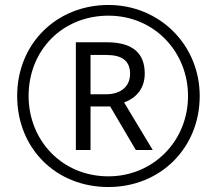

<svg xmlns="http://www.w3.org/2000/svg" viewBox="-20 -743 872 772"><path d="M416 9C625 9 783 -148 783 -357C783 -562 622 -723 416 -723C208 -723 49 -568 49 -357C49 -148 203 9 416 9ZM416 -34C228 -34 95 -180 95 -357C95 -542 232 -680 416 -680C602 -680 736 -533 736 -357C736 -175 595 -34 416 -34ZM285 -140H344V-315H423L526 -140H594L479 -331C523 -347 562 -383 562 -447C562 -532 510 -573 410 -573H285ZM407 -364H344V-522H407C469 -522 503 -500 503 -446C503 -394 464 -364 407 -364Z"/></svg>

Font: Noto Kufi Arabic Light
Style: Regular
Weight: 300
Designer: Monotype Design Team, David Williams, Khaled Hosny
Foundry: Google LLC
Version: Version 2.109